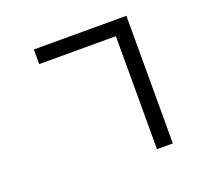

<svg xmlns="http://www.w3.org/2000/svg" viewBox="-137 -949 1274 1172"><g transform="rotate(-20 500.0 -362.5)"><path d="M193 -682H691V52H794V-777H193Z"/></g></svg>

Font: Noto Sans HK Medium
Style: Regular
Weight: 500
Designer: Ryoko NISHIZUKA 西塚涼子 (kana, bopomofo & ideographs); Paul D. Hunt (Latin, Greek & Cyrillic); Sandoll Communications 산돌커뮤니
Foundry: Adobe
Version: Version 2.002;hotconv 1.0.116;makeotfexe 2.5.65601